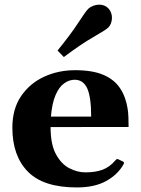

<svg xmlns="http://www.w3.org/2000/svg" viewBox="-20 -800 612 834"><path d="M313.5 14.2Q168.5 14.2 101.1 -54.4Q33.7 -123 33.7 -245.1Q33.7 -326.7 71.5 -382.3Q109.4 -438 171.4 -466.6Q233.4 -495.1 305.7 -495.1Q381.3 -495.1 428.5 -475.1Q475.6 -455.1 500.7 -418Q525.9 -380.9 534.2 -329.1Q537.1 -311.5 537.8 -290Q538.6 -268.6 538.6 -248.5L199.7 -248Q199.7 -172.9 223.1 -129.9Q246.6 -86.9 281.5 -69.1Q316.4 -51.3 350.6 -51.3Q394.5 -51.3 425.3 -62.7Q456.1 -74.2 479.5 -101.6Q481.9 -104 484.6 -106.9Q487.3 -109.9 492.2 -108.9L513.7 -98.6Q518.6 -96.7 518.6 -92.8Q518.6 -90.8 517.8 -88.9Q517.1 -86.9 515.6 -84.5Q490.7 -41 440.7 -13.4Q390.6 14.2 313.5 14.2ZM201.2 -293.5H376Q376 -378.4 358.9 -416Q341.8 -453.6 304.2 -453.6Q280.3 -453.6 258.3 -437.7Q236.3 -421.9 221.2 -386.7Q206.1 -351.6 201.2 -293.5ZM257.3 -552.2 230 -580.6Q286.6 -649.9 319.6 -700.7Q352.5 -751.5 363.8 -762.2Q371.6 -769.5 384.5 -774.7Q397.5 -779.8 411.1 -779.8Q422.4 -779.8 432.6 -775.9Q442.9 -772 450.7 -763.7Q459 -754.9 462.6 -744.4Q466.3 -733.9 466.3 -722.7Q466.3 -710 461.9 -698.5Q457.5 -687 450.2 -680.2Q439 -669.4 385.5 -638.9Q332 -608.4 257.3 -552.2Z"/></svg>

Font: Gelasio
Style: Regular
Weight: 400
Designer: Eben Sorkin
Foundry: Eben Sorkin
Version: Version 1.008